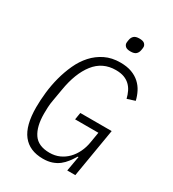

<svg xmlns="http://www.w3.org/2000/svg" viewBox="-212 -1006 1025 1135"><g transform="rotate(30 300.0 -438.5)"><path d="M439 -102H434Q420 -79 404 -58Q388 -37 368 -21.5Q348 -6 321.5 3Q295 12 261 12Q169 12 122 -48Q75 -108 75 -232Q75 -280 81 -334Q87 -388 101 -441Q115 -494 137.5 -543Q160 -592 193.5 -629Q227 -666 272 -688Q317 -710 375 -710Q420 -710 452.5 -698Q485 -686 508 -665Q531 -644 545 -616.5Q559 -589 566 -559L513 -542Q507 -567 496.5 -588.5Q486 -610 469.5 -625.5Q453 -641 430 -649.5Q407 -658 374 -658Q284 -658 229.5 -588.5Q175 -519 155 -397L141 -316Q136 -290 135 -265Q134 -240 134 -223Q134 -135 167 -86.5Q200 -38 277 -38Q314 -38 344 -51.5Q374 -65 397 -88.5Q420 -112 435.5 -144Q451 -176 457 -213L469 -285H310L318 -333H532L476 0H421ZM393 -796Q367 -796 357 -806Q347 -816 347 -828Q347 -833 348 -839.5Q349 -846 350 -851Q353 -868 364.5 -878.5Q376 -889 401 -889Q427 -889 437 -879Q447 -869 447 -857Q447 -852 446 -845.5Q445 -839 444 -834Q441 -817 429.5 -806.5Q418 -796 393 -796Z"/></g></svg>

Font: IBM Plex Mono Light
Style: Italic
Weight: 300
Italic angle: -9°
Monospace: yes
Designer: Mike Abbink, Paul van der Laan, Pieter van Rosmalen
Foundry: Bold Monday
Version: Version 2.3